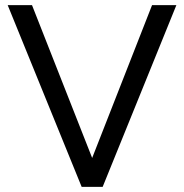

<svg xmlns="http://www.w3.org/2000/svg" viewBox="-20 -730 720 750"><path d="M105 -710 340 -113 574 -710H669L381 0H299L10 -710Z"/></svg>

Font: YasnoRaleway Medium
Style: Regular
Weight: 500
Designer: Matt McInerney, Pablo Impallari, Rodrigo Fuenzalida
Foundry: Matt McInerney, Pablo Impallari, Rodrigo Fuenzalida
Version: Version 4.026